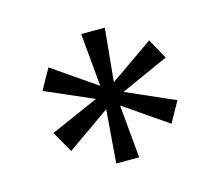

<svg xmlns="http://www.w3.org/2000/svg" viewBox="-65 -813 609 534"><g transform="rotate(-15 240.0 -546.5)"><path d="M209 -360 221 -513 97 -426 62 -487 201 -548 63 -608 96 -667 222 -580 208 -733H276L261 -580L386 -667L418 -609L280 -547L419 -486L386 -427L261 -513L275 -360Z"/></g></svg>

Font: DM Sans
Style: Regular
Weight: 400
Designer: Colophon Foundry, Jonny Pinhorn
Foundry: Colophon Foundry
Version: Version 4.004; ttfautohint (v1.8.4.7-5d5b)